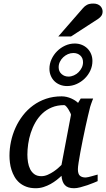

<svg xmlns="http://www.w3.org/2000/svg" viewBox="-20 -1025 585 1058"><path d="M371.1 -392.1Q371.6 -394.5 367.4 -403.3Q363.3 -412.1 357.4 -421.6Q351.6 -431.2 345 -438.5Q338.4 -445.8 334 -445.8Q295.9 -445.8 265.9 -433.3Q235.8 -420.9 213.4 -399.7Q190.9 -378.4 175 -350.6Q159.2 -322.8 149.4 -292.5Q139.6 -262.2 135.3 -231.4Q130.9 -200.7 130.9 -172.9Q130.9 -151.9 134.3 -130.9Q137.7 -109.9 146.2 -92.8Q154.8 -75.7 169.7 -64.9Q184.6 -54.2 208 -54.2Q225.6 -54.2 243.2 -62Q260.7 -69.8 275.9 -80.1Q291 -90.3 302.2 -100.6Q313.5 -110.8 318.8 -116.2ZM518.1 -26.9Q512.2 -24.4 496.6 -17.8Q481 -11.2 461.7 -4.6Q442.4 2 422.6 7.1Q402.8 12.2 388.2 12.2Q370.1 12.2 357.7 7.8Q345.2 3.4 337.2 -5.4Q329.1 -14.2 324.7 -26.9Q320.3 -39.6 318.8 -56.2Q307.6 -45.4 292.5 -33.4Q277.3 -21.5 259 -11.2Q240.7 -1 220 5.6Q199.2 12.2 176.8 12.2Q147.5 12.2 125.2 3.9Q103 -4.4 86.9 -18.3Q70.8 -32.2 60.3 -50.5Q49.8 -68.8 43.5 -88.6Q37.1 -108.4 34.7 -128.7Q32.2 -148.9 32.2 -167Q32.2 -205.6 40.5 -244.9Q48.8 -284.2 65.2 -320.6Q81.5 -356.9 106 -388.7Q130.4 -420.4 162.4 -443.8Q194.3 -467.3 233.6 -480.7Q272.9 -494.1 319.8 -494.1Q333.5 -494.1 346.9 -491Q360.4 -487.8 372.1 -482.7Q383.8 -477.5 393.6 -471.2Q403.3 -464.8 410.2 -458L424.8 -481.9H493.2Q490.7 -476.1 487.8 -468Q484.9 -460 481.9 -451.7Q479 -443.4 476.8 -436Q474.6 -428.7 474.1 -424.8Q470.7 -411.6 464.4 -385Q458 -358.4 450.9 -325.2Q443.8 -292 436.3 -255.6Q428.7 -219.2 422.9 -186.8Q417 -154.3 413.1 -129.2Q409.2 -104 409.2 -92.8Q409.2 -66.4 420.4 -56.6Q431.6 -46.9 452.1 -46.9Q457 -46.9 466.6 -49.1Q476.1 -51.3 486.3 -54.2Q496.6 -57.1 505.4 -59.6Q514.2 -62 518.1 -63ZM437.5 -682.1Q437.5 -705.6 422.4 -719.2Q407.2 -732.9 384.3 -732.9Q368.7 -732.9 354.2 -726.6Q339.8 -720.2 328.4 -709.5Q316.9 -698.7 310.1 -684.6Q303.2 -670.4 303.2 -654.8Q303.2 -631.3 319.1 -617.2Q335 -603 357.4 -603Q372.6 -603 387.2 -609.6Q401.9 -616.2 412.8 -627.2Q423.8 -638.2 430.7 -652.3Q437.5 -666.5 437.5 -682.1ZM349.6 -550.8Q328.6 -550.8 310.8 -557.9Q293 -564.9 280 -577.6Q267.1 -590.3 259.8 -607.9Q252.4 -625.5 252.4 -646Q252.4 -673.3 263.9 -698.5Q275.4 -723.6 294.7 -742.9Q314 -762.2 339.1 -773.7Q364.3 -785.2 391.6 -785.2Q412.6 -785.2 430.4 -778.1Q448.2 -771 461.4 -758.1Q474.6 -745.1 481.9 -727.5Q489.3 -710 489.3 -689Q489.3 -661.1 477.8 -636.2Q466.3 -611.3 446.8 -592.3Q427.2 -573.2 402.1 -562Q377 -550.8 349.6 -550.8ZM545.4 -962.4Q545.4 -948.2 539.1 -938.7Q532.7 -929.2 521.5 -921.4L371.6 -824.2H301.3L437.5 -980.5Q442.4 -986.3 447.8 -990.7Q453.1 -995.1 459.7 -998.5Q466.3 -1002 474.9 -1003.7Q483.4 -1005.4 494.6 -1005.4Q507.8 -1005.4 517.3 -1001.5Q526.9 -997.6 533 -991.5Q539.1 -985.4 542.2 -977.5Q545.4 -969.7 545.4 -962.4Z"/></svg>

Font: Charis SIL APac
Style: Italic
Weight: 400
Italic angle: -11°
Foundry: SIL International
Version: Version 5.000